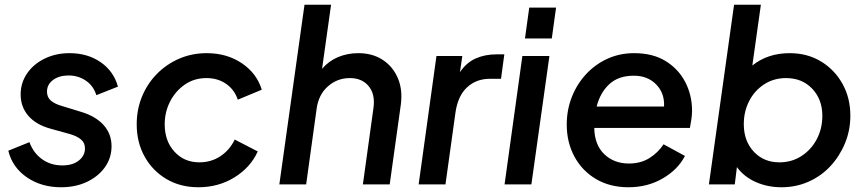

<svg xmlns="http://www.w3.org/2000/svg" viewBox="-20 -777 3647 809"><path d="M237 12Q154 12 93 -30Q32 -72 15 -142L104 -178Q121 -132 157.5 -106Q194 -80 243 -80Q286 -80 312 -100.5Q338 -121 338 -152Q338 -176 320.5 -190Q303 -204 275 -212L192 -235Q131 -252 99 -289.5Q67 -327 67 -379Q67 -428 94 -467.5Q121 -507 168 -530Q215 -553 273 -553Q349 -553 404 -515Q459 -477 477 -412L386 -376Q374 -415 342 -437Q310 -459 269 -459Q229 -459 203.5 -440Q178 -421 178 -391Q178 -367 194.5 -353Q211 -339 239 -331L324 -305Q385 -286 417.5 -249Q450 -212 450 -161Q450 -112 422.5 -73Q395 -34 347 -11Q299 12 237 12Z M816 12Q740 12 681.5 -22.5Q623 -57 589.5 -117Q556 -177 556 -253Q556 -316 578.5 -370.5Q601 -425 641.5 -466Q682 -507 735.5 -530Q789 -553 851 -553Q936 -553 999 -510.5Q1062 -468 1083 -399L982 -357Q968 -399 933 -423.5Q898 -448 850 -448Q798 -448 758.5 -420.5Q719 -393 696.5 -349Q674 -305 674 -253Q674 -183 715 -138Q756 -93 820 -93Q870 -93 909 -119Q948 -145 969 -189L1066 -139Q1036 -72 968.5 -30Q901 12 816 12Z M1157 0 1263 -757H1375L1337 -487Q1365 -520 1404.5 -536.5Q1444 -553 1490 -553Q1550 -553 1593 -524.5Q1636 -496 1656.5 -447.5Q1677 -399 1669 -337L1622 0H1509L1554 -325Q1561 -381 1533 -414.5Q1505 -448 1454 -448Q1401 -448 1361.5 -413Q1322 -378 1314 -318L1270 0Z M1744 0 1819 -541H1928L1918 -473Q1945 -513 1984 -530.5Q2023 -548 2072 -548H2105L2091 -445H2044Q1987 -445 1948 -409Q1909 -373 1899 -302L1857 0Z M2192 -615 2210 -745H2323L2305 -615ZM2106 0 2181 -541H2295L2219 0Z M2628 12Q2550 12 2491.5 -22.5Q2433 -57 2400.5 -117Q2368 -177 2368 -252Q2368 -314 2389.5 -368.5Q2411 -423 2449.5 -464.5Q2488 -506 2539.5 -529.5Q2591 -553 2652 -553Q2731 -553 2785 -519.5Q2839 -486 2867.5 -431Q2896 -376 2896 -310Q2896 -293 2893 -273.5Q2890 -254 2887 -238H2484Q2485 -167 2526 -127.5Q2567 -88 2630 -88Q2680 -88 2716.5 -111Q2753 -134 2776 -169L2866 -120Q2837 -63 2773 -25.5Q2709 12 2628 12ZM2651 -458Q2586 -458 2547.5 -422.5Q2509 -387 2494 -328H2778Q2781 -384 2745 -421Q2709 -458 2651 -458Z M3273 12Q3214 12 3164.5 -10Q3115 -32 3085 -73L3076 0H2967L3073 -757H3186L3150 -501Q3215 -553 3307 -553Q3382 -553 3439.5 -518Q3497 -483 3530 -423.5Q3563 -364 3563 -290Q3563 -228 3540.5 -173.5Q3518 -119 3479 -77Q3440 -35 3387 -11.5Q3334 12 3273 12ZM3264 -93Q3316 -93 3357 -119.5Q3398 -146 3421.5 -190.5Q3445 -235 3445 -289Q3445 -358 3402.5 -403Q3360 -448 3292 -448Q3240 -448 3199.5 -421.5Q3159 -395 3136.5 -351Q3114 -307 3114 -254Q3114 -183 3156 -138Q3198 -93 3264 -93Z"/></svg>

Font: Plus Jakarta Sans SemiBold
Style: Italic
Weight: 600
Italic angle: -8°
Designer: Gumpita Rahayu
Foundry: Tokotype
Version: Version 2.071; ttfautohint (v1.8.4.7-5d5b);gftools[0.9.29]